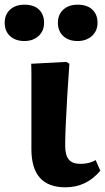

<svg xmlns="http://www.w3.org/2000/svg" viewBox="-73 -785 448 819"><path d="M206 14Q61 14 61 -148Q61 -171 61 -210Q61 -249 61 -294.5Q61 -340 61 -384Q61 -428 61 -462.5Q61 -497 60 -513L210 -521L223 -513Q218 -445 214 -377.5Q210 -310 207.5 -254Q205 -198 205 -165Q205 -123 220.5 -104.5Q236 -86 270 -86Q308 -86 335 -102L355 -57Q296 14 206 14ZM258 -610Q220 -610 197 -631Q174 -652 174 -688Q174 -723 197 -744Q220 -765 258 -765Q299 -765 321 -744Q343 -723 343 -688Q343 -653 319 -631.5Q295 -610 258 -610ZM31 -610Q-7 -610 -30 -631Q-53 -652 -53 -688Q-53 -723 -30 -744Q-7 -765 31 -765Q72 -765 93.5 -744Q115 -723 115 -688Q115 -653 91.5 -631.5Q68 -610 31 -610Z"/></svg>

Font: Literata 36pt
Style: Bold
Weight: 700
Designer: Latin by Veronika Burian and Jose Scaglione. Greek by Irene Vlachou. Cyrillic by Vera Evstafieva.
Foundry: TypeTogether
Version: Version 3.002